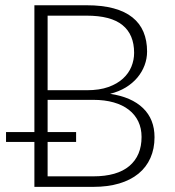

<svg xmlns="http://www.w3.org/2000/svg" viewBox="-20 -728 682 748"><path d="M114 -213.5V-707.5H317.5Q378 -707.5 422.5 -695.5Q467 -683.5 496 -660.2Q525 -637 539 -603.5Q553 -570 553 -527.5Q553 -499.5 543.2 -473.5Q533.5 -447.5 515 -425.5Q496.5 -403.5 469.8 -387.2Q443 -371 409 -362.5Q492.5 -350 537.2 -306.8Q582 -263.5 582 -193.5Q582 -148.5 566 -112.5Q550 -76.5 519.5 -51.5Q489 -26.5 444.5 -13.2Q400 0 343.5 0H114V-175H3.5V-213.5ZM165.5 -339V-213.5H276.5V-175H165.5V-41H343Q436 -41 483.8 -81.2Q531.5 -121.5 531.5 -194.5Q531.5 -228 518.8 -254.8Q506 -281.5 482 -300.2Q458 -319 423 -329Q388 -339 343.5 -339ZM165.5 -376.5H318.5Q367.5 -376.5 402.2 -389Q437 -401.5 459.2 -422Q481.5 -442.5 492 -468.5Q502.5 -494.5 502.5 -522Q502.5 -593.5 457.2 -630.2Q412 -667 317.5 -667H165.5Z"/></svg>

Font: Lato Light
Style: Regular
Weight: 300
Designer: Lukasz Dziedzic
Foundry: tyPoland Lukasz Dziedzic
Version: Version 2.007; 2014-02-27